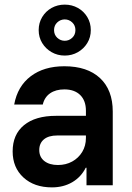

<svg xmlns="http://www.w3.org/2000/svg" viewBox="-20 -794 567 823"><path d="M202.5 9.2Q126.7 9.2 80.4 -33.3Q34.2 -75.8 34.2 -145Q34.2 -217.5 82.9 -257.5Q131.7 -297.5 220 -297.5H348.3V-319.2Q348.3 -362.5 323.8 -386.7Q299.2 -410.8 255.8 -410.8Q219.2 -410.8 195 -394.2Q170.8 -377.5 163.3 -345.8H40.8Q55 -424.2 111.7 -467.1Q168.3 -510 255.8 -510Q354.2 -510 408.8 -459.2Q463.3 -408.3 463.3 -315.8V0H350.8V-75H347.5Q327.5 -35 289.6 -12.9Q251.7 9.2 202.5 9.2ZM228.3 -86.7Q262.5 -86.7 289.6 -101.7Q316.7 -116.7 332.5 -142.9Q348.3 -169.2 348.3 -202.5V-213.3H225.8Q188.3 -213.3 168.3 -196.7Q148.3 -180 148.3 -150.8Q148.3 -120.8 170 -103.8Q191.7 -86.7 228.3 -86.7ZM257.5 -555.8Q226.7 -555.8 201.2 -570.4Q175.8 -585 160.8 -609.6Q145.8 -634.2 145.8 -665Q145.8 -695.8 160.8 -720.8Q175.8 -745.8 201.2 -760Q226.7 -774.2 257.5 -774.2Q288.3 -774.2 313.8 -760Q339.2 -745.8 354.2 -720.8Q369.2 -695.8 369.2 -665Q369.2 -634.2 354.2 -609.6Q339.2 -585 313.8 -570.4Q288.3 -555.8 257.5 -555.8ZM257.5 -619.2Q275.8 -619.2 289.6 -632.1Q303.3 -645 303.3 -665Q303.3 -685 289.6 -697.9Q275.8 -710.8 257.5 -710.8Q239.2 -710.8 225.4 -697.9Q211.7 -685 211.7 -665Q211.7 -645 225.4 -632.1Q239.2 -619.2 257.5 -619.2Z"/></svg>

Font: Funnel Sans SemiBold
Style: Regular
Weight: 600
Designer: NORD ID, Kristian Moeller
Foundry: Dicotype
Version: Version 1.000